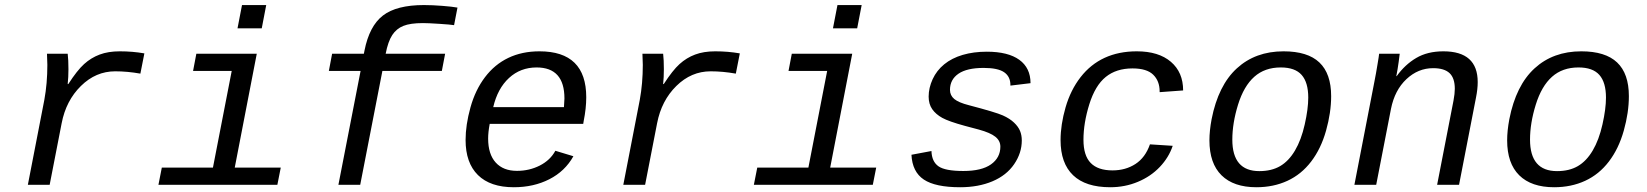

<svg xmlns="http://www.w3.org/2000/svg" viewBox="-20 -745 6641 774"><path d="M545.9 -448.2Q493.7 -457.5 444.3 -457.5Q366.2 -457.5 306.2 -398.4Q246.1 -339.4 228.5 -248L180.2 0H92.3L158.7 -342.3Q170.9 -408.7 170.9 -483.4L169.4 -528.3H252.9Q255.9 -503.9 255.9 -465.8Q255.9 -433.6 252.9 -406.2H255.4Q291 -461.4 319.1 -486.8Q347.2 -512.2 381.8 -525.1Q416.5 -538.1 462.9 -538.1Q514.6 -538.1 562 -529.8Z M926.3 -69.3H1111.8L1098.1 0H618.7L632.3 -69.3H838.4L914.1 -459H758.3L771.5 -528.3H1015.1ZM937.5 -630.9 955.6 -724.6H1053.2L1035.2 -630.9Z M1521.5 -459 1432.1 0H1344.2L1433.6 -459H1305.7L1318.8 -528.3H1446.8L1449.2 -540.5Q1468.8 -640.1 1523.7 -682.4Q1578.6 -724.6 1689 -724.6Q1723.1 -724.6 1763.2 -721.4Q1803.2 -718.3 1824.2 -714.4L1810.5 -643.6Q1796.4 -646 1751.5 -648.9Q1706.5 -651.9 1685.1 -651.9Q1633.8 -651.9 1606 -640.6Q1578.1 -629.4 1561.3 -603.8Q1544.4 -578.1 1534.7 -528.3H1774.4L1761.2 -459Z M1954.1 -245.6Q1947.8 -211.9 1947.8 -186.5Q1947.8 -123.5 1978.3 -89.8Q2008.8 -56.2 2064 -56.2Q2113.8 -56.2 2156 -77.6Q2198.2 -99.1 2218.8 -137.2L2291.5 -115.2Q2257.8 -54.7 2194.6 -22.5Q2131.3 9.8 2051.3 9.8Q1956.5 9.8 1906.7 -39.3Q1856.9 -88.4 1856.9 -180.7Q1856.9 -241.2 1876.5 -311.8Q1896 -382.3 1935.1 -433.8Q1974.1 -485.4 2029.3 -511.7Q2084.5 -538.1 2154.8 -538.1Q2343.3 -538.1 2343.3 -353Q2343.3 -308.6 2333 -257.3L2331.1 -245.6ZM2143.1 -473.1Q2078.1 -473.1 2032 -430.7Q1985.8 -388.2 1968.3 -313H2253.4L2255.4 -348.1Q2255.4 -473.1 2143.1 -473.1Z M2946.3 -448.2Q2894 -457.5 2844.7 -457.5Q2766.6 -457.5 2706.5 -398.4Q2646.5 -339.4 2628.9 -248L2580.6 0H2492.7L2559.1 -342.3Q2571.3 -408.7 2571.3 -483.4L2569.8 -528.3H2653.3Q2656.2 -503.9 2656.2 -465.8Q2656.2 -433.6 2653.3 -406.2H2655.8Q2691.4 -461.4 2719.5 -486.8Q2747.6 -512.2 2782.2 -525.1Q2816.9 -538.1 2863.3 -538.1Q2915 -538.1 2962.4 -529.8Z M3326.7 -69.3H3512.2L3498.5 0H3019L3032.7 -69.3H3238.8L3314.5 -459H3158.7L3171.9 -528.3H3415.5ZM3337.9 -630.9 3356 -724.6H3453.6L3435.5 -630.9Z M3850.6 9.8Q3750.5 9.8 3704.1 -21.2Q3657.7 -52.2 3654.3 -121.1L3734.9 -136.2Q3736.3 -93.3 3763.4 -74.5Q3790.5 -55.7 3863.3 -55.7Q3937.5 -55.7 3975.1 -82.5Q4012.7 -109.4 4012.7 -153.8Q4012.7 -177.7 3992.4 -193.8Q3972.2 -210 3925.8 -222.7L3869.1 -237.8Q3804.7 -255.4 3778.6 -269.8Q3752.4 -284.2 3738 -304.9Q3723.6 -325.7 3723.6 -355.5Q3723.6 -390.6 3739.7 -425.8Q3755.9 -460.9 3786.4 -485.8Q3816.9 -510.7 3860.8 -523.7Q3904.8 -536.6 3958 -536.6Q4043.9 -536.6 4089.1 -503.9Q4134.3 -471.2 4134.3 -409.7L4053.2 -399.9V-402.3Q4053.2 -436.5 4027.8 -453.9Q4002.4 -471.2 3945.3 -471.2Q3877.9 -471.2 3843.8 -447.8Q3809.6 -424.3 3809.6 -382.8Q3809.6 -360.4 3826.9 -345.9Q3844.2 -331.5 3886.2 -320.8Q3994.1 -292.5 4022.5 -279.8Q4050.8 -267.1 4067.9 -250.7Q4085 -234.4 4092 -217.3Q4099.1 -200.2 4099.1 -178.7Q4099.1 -128.4 4068.4 -83.3Q4037.6 -38.1 3981 -14.2Q3924.3 9.8 3850.6 9.8Z M4562.5 -538.1Q4650.9 -538.1 4700.2 -495.8Q4749.5 -453.6 4749.5 -380.4L4654.8 -373.5V-376.5Q4654.8 -418.5 4628.9 -443.8Q4603 -469.2 4545.4 -469.2Q4480 -469.2 4437.5 -434.8Q4395 -400.4 4371.3 -324.7Q4347.7 -249 4347.7 -181.6Q4347.7 -117.7 4377 -87.9Q4406.2 -58.1 4464.8 -58.1Q4517.6 -58.1 4557.4 -84Q4597.2 -109.9 4615.7 -163.1L4707.5 -157.2Q4691.9 -110.4 4655.5 -72Q4619.1 -33.7 4567.1 -12Q4515.1 9.8 4455.6 9.8Q4356.4 9.8 4305.9 -38.6Q4255.4 -86.9 4255.4 -180.2Q4255.4 -242.2 4275.6 -312.3Q4295.9 -382.3 4336.2 -434.1Q4376.5 -485.8 4433.3 -512Q4490.2 -538.1 4562.5 -538.1Z M5044.9 9.8Q4953.1 9.8 4904.3 -38.3Q4855.5 -86.4 4855.5 -179.2Q4855.5 -217.8 4864.3 -264.6Q4891.1 -400.9 4966.1 -469.5Q5041 -538.1 5154.3 -538.1Q5251.5 -538.1 5298.8 -493.2Q5346.2 -448.2 5346.2 -357.4Q5346.2 -291.5 5325.7 -218.5Q5305.2 -145.5 5265.6 -93.8Q5226.1 -42 5169.9 -16.1Q5113.8 9.8 5044.9 9.8ZM5253.9 -351.6Q5253.9 -412.6 5227.3 -442.9Q5200.7 -473.1 5143.1 -473.1Q5078.6 -473.1 5036.4 -435.5Q4994.1 -397.9 4970.9 -323.2Q4947.8 -248.5 4947.8 -182.1Q4947.8 -55.2 5056.6 -55.2Q5106 -55.2 5140.6 -75.4Q5175.3 -95.7 5200.4 -138.2Q5225.6 -180.7 5239.7 -243.4Q5253.9 -306.2 5253.9 -351.6Z M5773.4 0 5839.4 -339.4Q5844.7 -367.7 5844.7 -387.2Q5844.7 -430.2 5823.5 -450.2Q5802.2 -470.2 5757.3 -470.2Q5696.8 -470.2 5649.7 -426Q5602.5 -381.8 5587.4 -306.2L5527.8 0H5439.9L5520.5 -415.5Q5523.9 -432.1 5527.1 -450.4Q5530.3 -468.8 5533 -485.1Q5535.6 -501.5 5537.6 -513.2Q5539.6 -524.9 5539.6 -528.3H5622.6Q5622.6 -525.4 5618.4 -495.4Q5614.3 -465.3 5608.9 -438H5610.4Q5643.6 -484.4 5689 -511.2Q5734.4 -538.1 5798.8 -538.1Q5937 -538.1 5937 -414.1Q5937 -386.2 5930.2 -352.1L5861.8 0Z M6245.1 9.8Q6153.3 9.8 6104.5 -38.3Q6055.7 -86.4 6055.7 -179.2Q6055.7 -217.8 6064.5 -264.6Q6091.3 -400.9 6166.3 -469.5Q6241.2 -538.1 6354.5 -538.1Q6451.7 -538.1 6499 -493.2Q6546.4 -448.2 6546.4 -357.4Q6546.4 -291.5 6525.9 -218.5Q6505.4 -145.5 6465.8 -93.8Q6426.3 -42 6370.1 -16.1Q6314 9.8 6245.1 9.8ZM6454.1 -351.6Q6454.1 -412.6 6427.5 -442.9Q6400.9 -473.1 6343.3 -473.1Q6278.8 -473.1 6236.6 -435.5Q6194.3 -397.9 6171.1 -323.2Q6147.9 -248.5 6147.9 -182.1Q6147.9 -55.2 6256.8 -55.2Q6306.2 -55.2 6340.8 -75.4Q6375.5 -95.7 6400.6 -138.2Q6425.8 -180.7 6439.9 -243.4Q6454.1 -306.2 6454.1 -351.6Z"/></svg>

Font: Cousine
Style: Italic
Weight: 400
Italic angle: -12°
Monospace: yes
Designer: Steve Matteson
Foundry: Monotype Imaging Inc.
Version: Version 1.21